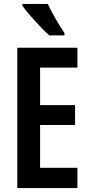

<svg xmlns="http://www.w3.org/2000/svg" viewBox="-20 -957 458 977"><path d="M223 -937H94V-928C120 -889 194 -809 231 -777H308V-789C284 -823 243 -894 223 -937ZM374 0V-103H184V-321H362V-422H184V-613H374V-714H68V0Z"/></svg>

Font: Noto Sans Myanmar UI ExtraCondensed SemiBold
Style: Regular
Weight: 600
Width: 2
Designer: Monotype Design Team
Foundry: Monotype Imaging Inc.
Version: Version 2.103